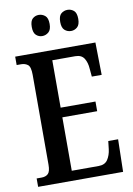

<svg xmlns="http://www.w3.org/2000/svg" viewBox="-99 -975 718 1037"><g transform="rotate(-10 260.5 -457.0)"><path d="M24 0V-46H51Q74 -46 87 -58.5Q100 -71 100 -108V-601Q100 -645 85 -656.5Q70 -668 49 -668H24V-714H464L467 -536H413L409 -580Q407 -614 392.5 -637Q378 -660 344 -660H218V-400H409V-347H218V-54H365Q400 -54 415.5 -77.5Q431 -101 435 -134L440 -178H494L490 0ZM346 -798Q326 -798 311 -811Q296 -824 296 -856Q296 -889 311 -901.5Q326 -914 346 -914Q365 -914 380 -901.5Q395 -889 395 -856Q395 -824 380 -811Q365 -798 346 -798ZM188 -798Q169 -798 154.5 -811Q140 -824 140 -856Q140 -889 154.5 -901.5Q169 -914 188 -914Q207 -914 222.5 -901.5Q238 -889 238 -856Q238 -824 222.5 -811Q207 -798 188 -798Z"/></g></svg>

Font: Noto Serif Thai ExtraCondensed SemiBold
Style: Regular
Weight: 600
Width: 2
Designer: Monotype Design Team
Foundry: Monotype Imaging Inc.
Version: Version 2.001; ttfautohint (v1.8.4.7-5d5b)